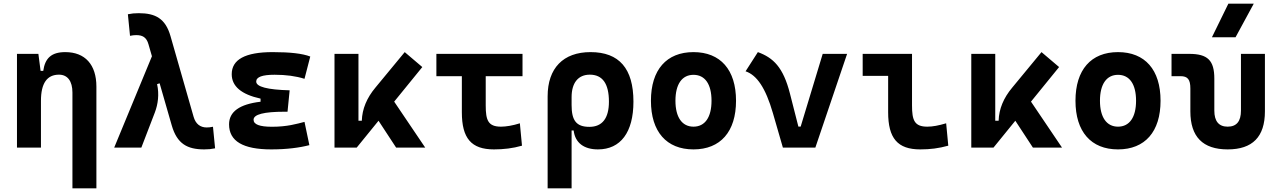

<svg xmlns="http://www.w3.org/2000/svg" viewBox="-20 -815 7071 1060"><path d="M379.9 224.6H512.2V-336.9C512.2 -458 449.7 -527.3 340.3 -527.3C263.2 -527.3 228.5 -493.2 218.8 -423.8H204.1L191.9 -517.6H73.7V0H206.1V-258.3C206.1 -355.5 239.7 -402.8 305.7 -402.8C353 -402.8 379.9 -367.2 379.9 -304.2Z M1107.4 9.8C1130.4 9.8 1146 8.3 1167.5 3.9L1155.8 -115.2C1141.1 -112.3 1131.8 -111.3 1121.1 -111.3C1085.9 -111.3 1060.1 -130.4 1048.8 -170.4L921.4 -615.2C893.6 -712.9 837.9 -742.2 746.1 -742.2C723.1 -742.2 707.5 -740.7 686 -736.3L697.8 -617.2C712.4 -620.1 720.7 -621.1 732.4 -621.1C765.6 -621.1 788.6 -610.4 799.8 -570.3L818.8 -504.4L610.4 0H760.3L835 -194.3C852.1 -239.3 859.9 -294.4 847.2 -350.6L861.3 -355L928.2 -122.6C957.5 -21 1014.2 9.8 1107.4 9.8Z M1477.5 9.8C1562.5 9.8 1633.8 0.5 1688 -13.7L1661.1 -142.1C1617.2 -130.9 1565.9 -115.2 1481.4 -115.2C1413.6 -115.2 1379.9 -127.9 1379.9 -153.8C1379.9 -183.6 1437 -198.2 1551.8 -198.2H1567.4L1579.1 -316.4C1455.6 -319.8 1394.5 -335.9 1394.5 -364.7C1394.5 -390.1 1428.2 -402.3 1496.1 -402.3C1559.1 -402.3 1613.3 -395 1661.1 -379.9L1692.9 -502.9C1649.9 -519.5 1581.5 -527.3 1485.4 -527.3C1334.5 -527.3 1259.3 -486.8 1259.3 -405.3C1259.3 -338.9 1312 -293.9 1418.5 -270.5V-253.4C1302.2 -239.7 1244.6 -198.2 1244.6 -128.4C1244.6 -35.6 1321.8 9.8 1477.5 9.8Z M1826.7 0H1949.2L2069.8 -148.4L2167 0H2327.6L2156.2 -253.9L2311.5 -444.8L2214.4 -527.3L2052.7 -331.5C2004.9 -274.4 1979.5 -213.4 1977.5 -148.4H1959V-517.6H1826.7Z M2707 9.8C2759.8 9.8 2811.5 3.9 2861.8 -10.7L2850.1 -134.3C2810.5 -121.6 2772.9 -115.7 2746.1 -115.7C2674.8 -115.7 2661.6 -150.9 2661.6 -232.9V-394.5H2864.7V-517.6H2389.2V-394.5H2529.8V-195.3C2529.8 -51.8 2581.5 9.8 2707 9.8Z M3281.2 9.8C3405.8 9.8 3477.1 -84 3477.1 -253.9C3477.1 -436.5 3398.4 -527.3 3240.2 -527.3C3089.4 -527.3 3003.4 -438.5 3003.4 -283.2V224.6H3135.7V-94.7H3147C3155.3 -25.4 3205.1 9.8 3281.2 9.8ZM3135.7 -234.9V-278.8C3135.7 -357.4 3171.9 -402.8 3236.3 -402.8C3306.2 -402.8 3341.8 -353.5 3341.8 -253.9C3341.8 -161.6 3304.7 -114.7 3233.9 -114.7C3161.6 -114.7 3135.7 -149.9 3135.7 -234.9Z M3808.6 9.8C3957.5 9.8 4043.5 -87.9 4043.5 -258.8C4043.5 -429.7 3957.5 -527.3 3808.6 -527.3C3659.7 -527.3 3573.7 -429.7 3573.7 -258.8C3573.7 -87.9 3659.7 9.8 3808.6 9.8ZM3808.6 -115.7C3745.6 -115.7 3709 -167.5 3709 -258.8C3709 -350.6 3745.6 -401.9 3808.6 -401.9C3872.1 -401.9 3908.2 -350.6 3908.2 -258.8C3908.2 -167.5 3872.1 -115.7 3808.6 -115.7Z M4302.2 0H4481.4L4656.7 -517.6H4522L4400.4 -116.2H4387.7L4341.3 -297.9C4304.2 -444.3 4249 -496.1 4164.1 -527.3L4096.2 -421.4C4158.2 -400.4 4206.5 -330.6 4247.1 -190.4Z M5060.5 9.8C5116.2 9.8 5162.1 3.9 5215.3 -10.7L5203.6 -134.3C5160.6 -121.6 5128.9 -115.7 5099.6 -115.7C5028.3 -115.7 5015.1 -150.9 5015.1 -232.9V-517.6H4742.7V-396H4883.3V-195.3C4883.3 -51.8 4935.1 9.8 5060.5 9.8Z M5342.3 0H5464.8L5585.4 -148.4L5682.6 0H5843.3L5671.9 -253.9L5827.1 -444.8L5730 -527.3L5568.4 -331.5C5520.5 -274.4 5495.1 -213.4 5493.2 -148.4H5474.6V-517.6H5342.3Z M6152.3 9.8C6301.3 9.8 6387.2 -87.9 6387.2 -258.8C6387.2 -429.7 6301.3 -527.3 6152.3 -527.3C6003.4 -527.3 5917.5 -429.7 5917.5 -258.8C5917.5 -87.9 6003.4 9.8 6152.3 9.8ZM6152.3 -115.7C6089.4 -115.7 6052.7 -167.5 6052.7 -258.8C6052.7 -350.6 6089.4 -401.9 6152.3 -401.9C6215.8 -401.9 6252 -350.6 6252 -258.8C6252 -167.5 6215.8 -115.7 6152.3 -115.7Z M6757.8 9.8C6895 9.8 6963.4 -59.6 6963.4 -200.2V-517.6H6831.1V-204.1C6831.1 -145.5 6807.1 -115.7 6757.8 -115.7C6709 -115.7 6684.1 -145.5 6684.1 -204.1V-380.9C6684.1 -481.4 6647.5 -517.6 6545.4 -517.6H6447.8V-394.5H6497.1C6537.1 -394.5 6551.8 -376.5 6551.8 -326.2V-200.2C6551.8 -59.6 6620.6 9.8 6757.8 9.8ZM6670.9 -609.4H6801.3L6901.9 -794.9H6761.7Z"/></svg>

Font: CaskaydiaCove Nerd Font
Style: Bold
Weight: 700
Designer: Aaron Bell
Foundry: Saja Typeworks
Version: Version 2111.1;Nerd Fonts 2.3.0